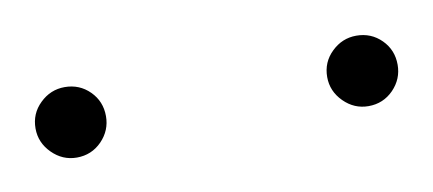

<svg xmlns="http://www.w3.org/2000/svg" viewBox="-26 -776 345 153"><g transform="rotate(-10 146.5 -699.5)"><path d="M264.5 -670.5Q253 -670.5 244.5 -679Q236 -687.5 236 -699Q236 -711 244.5 -719.2Q253 -727.5 264.5 -727.5Q276.5 -727.5 284.8 -719.2Q293 -711 293 -699Q293 -687.5 284.8 -679Q276.5 -670.5 264.5 -670.5ZM28.5 -670.5Q17 -670.5 8.5 -679Q0 -687.5 0 -699Q0 -711 8.5 -719.2Q17 -727.5 28.5 -727.5Q40.5 -727.5 48.8 -719.2Q57 -711 57 -699Q57 -687.5 48.8 -679Q40.5 -670.5 28.5 -670.5Z"/></g></svg>

Font: Spartan Thin ExtraLight
Style: Regular
Weight: 250
Version: Version 1.004